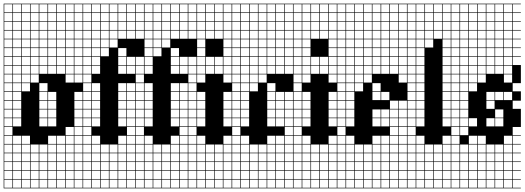

<svg xmlns="http://www.w3.org/2000/svg" viewBox="-20 -785 2850 1043"><path d="M0 238.1V-765.1H428.6V-761.9H384.1V-717.5H428.6V-714.3H384.1V-669.8H428.6V-666.7H384.1V-622.2H428.6V-619H384.1V-574.6H428.6V-571.4H384.1V-527H428.6V-523.8H384.1V-479.4H428.6V-476.2H384.1V-431.7H428.6V-428.6H384.1V-384.1H428.6V-381H384.1V-336.5H428.6V-285.7H384.1V-241.3H428.6V-238.1H384.1V-193.7H428.6V-190.5H384.1V-146H428.6V-142.9H384.1V-98.4H428.6V-95.2H384.1V-50.8H428.6V-47.6H384.1V-3.2H428.6V0H384.1V44.4H428.6V47.6H384.1V92.1H428.6V95.2H384.1V139.7H428.6V142.9H384.1V187.3H428.6V190.5H384.1V234.9H428.6V238.1ZM336.5 -717.5H381V-761.9H336.5ZM288.9 -717.5H333.3V-761.9H288.9ZM241.3 -717.5H285.7V-761.9H241.3ZM193.7 -717.5H238.1V-761.9H193.7ZM146 -717.5H190.5V-761.9H146ZM98.4 -717.5H142.9V-761.9H98.4ZM50.8 -717.5H95.2V-761.9H50.8ZM3.2 -717.5H47.6V-761.9H3.2ZM336.5 -669.8H381V-714.3H336.5ZM288.9 -669.8H333.3V-714.3H288.9ZM241.3 -669.8H285.7V-714.3H241.3ZM193.7 -669.8H238.1V-714.3H193.7ZM146 -669.8H190.5V-714.3H146ZM98.4 -669.8H142.9V-714.3H98.4ZM50.8 -669.8H95.2V-714.3H50.8ZM3.2 -669.8H47.6V-714.3H3.2ZM146 -622.2H190.5V-666.7H146ZM98.4 -622.2H142.9V-666.7H98.4ZM3.2 -622.2H47.6V-666.7H3.2ZM241.3 -622.2H285.7V-666.7H241.3ZM50.8 -622.2H95.2V-666.7H50.8ZM336.5 -622.2H381V-666.7H336.5ZM193.7 -622.2H238.1V-666.7H193.7ZM288.9 -622.2H333.3V-666.7H288.9ZM241.3 -574.6H285.7V-619H241.3ZM3.2 -574.6H47.6V-619H3.2ZM98.4 -574.6H142.9V-619H98.4ZM193.7 -574.6H238.1V-619H193.7ZM336.5 -574.6H381V-619H336.5ZM146 -574.6H190.5V-619H146ZM50.8 -574.6H95.2V-619H50.8ZM288.9 -574.6H333.3V-619H288.9ZM50.8 -527H95.2V-571.4H50.8ZM336.5 -527H381V-571.4H336.5ZM193.7 -527H238.1V-571.4H193.7ZM3.2 -527H47.6V-571.4H3.2ZM98.4 -527H142.9V-571.4H98.4ZM241.3 -527H285.7V-571.4H241.3ZM288.9 -527H333.3V-571.4H288.9ZM146 -527H190.5V-571.4H146ZM146 -479.4H190.5V-523.8H146ZM336.5 -479.4H381V-523.8H336.5ZM288.9 -479.4H333.3V-523.8H288.9ZM3.2 -479.4H47.6V-523.8H3.2ZM241.3 -479.4H285.7V-523.8H241.3ZM50.8 -479.4H95.2V-523.8H50.8ZM98.4 -479.4H142.9V-523.8H98.4ZM193.7 -479.4H238.1V-523.8H193.7ZM3.2 -431.7H47.6V-476.2H3.2ZM288.9 -431.7H333.3V-476.2H288.9ZM146 -431.7H190.5V-476.2H146ZM241.3 -431.7H285.7V-476.2H241.3ZM98.4 -431.7H142.9V-476.2H98.4ZM50.8 -431.7H95.2V-476.2H50.8ZM193.7 -431.7H238.1V-476.2H193.7ZM336.5 -431.7H381V-476.2H336.5ZM98.4 -384.1H142.9V-428.6H98.4ZM241.3 -384.1H285.7V-428.6H241.3ZM146 -384.1H190.5V-428.6H146ZM288.9 -384.1H333.3V-428.6H288.9ZM3.2 -384.1H47.6V-428.6H3.2ZM50.8 -384.1H95.2V-428.6H50.8ZM336.5 -384.1H381V-428.6H336.5ZM193.7 -384.1H238.1V-428.6H193.7ZM98.4 -336.5H142.9V-381H98.4ZM146 -336.5H190.5V-381H146ZM3.2 -336.5H47.6V-381H3.2ZM50.8 -336.5H95.2V-381H50.8ZM336.5 -336.5H381V-381H336.5ZM3.2 -288.9H47.6V-333.3H3.2ZM98.4 -288.9H142.9V-333.3H98.4ZM50.8 -288.9H95.2V-333.3H50.8ZM193.7 -288.9H238.1V-333.3H193.7ZM3.2 -241.3H47.6V-285.7H3.2ZM241.3 -241.3H285.7V-285.7H241.3ZM50.8 -241.3H95.2V-285.7H50.8ZM193.7 -241.3H238.1V-285.7H193.7ZM3.2 -193.7H47.6V-238.1H3.2ZM241.3 -193.7H285.7V-238.1H241.3ZM50.8 -193.7H95.2V-238.1H50.8ZM193.7 -193.7H238.1V-238.1H193.7ZM193.7 -146H238.1V-190.5H193.7ZM50.8 -146H95.2V-190.5H50.8ZM3.2 -146H47.6V-190.5H3.2ZM241.3 -146H285.7V-190.5H241.3ZM193.7 -98.4H238.1V-142.9H193.7ZM50.8 -98.4H95.2V-142.9H50.8ZM3.2 -98.4H47.6V-142.9H3.2ZM241.3 -98.4H285.7V-142.9H241.3ZM47.6 -95.2H3.2V-50.8H47.6ZM336.5 -50.8H381V-95.2H336.5ZM241.3 -3.2H285.7V-47.6H241.3ZM3.2 -3.2H47.6V-47.6H3.2ZM50.8 -3.2H95.2V-47.6H50.8ZM336.5 -3.2H381V-47.6H336.5ZM98.4 -3.2H142.9V-47.6H98.4ZM288.9 -3.2H333.3V-47.6H288.9ZM98.4 44.4H142.9V0H98.4ZM241.3 44.4H285.7V0H241.3ZM50.8 44.4H95.2V0H50.8ZM193.7 44.4H238.1V0H193.7ZM146 44.4H190.5V0H146ZM336.5 44.4H381V0H336.5ZM3.2 44.4H47.6V0H3.2ZM288.9 44.4H333.3V0H288.9ZM50.8 92.1H95.2V47.6H50.8ZM241.3 92.1H285.7V47.6H241.3ZM146 92.1H190.5V47.6H146ZM3.2 92.1H47.6V47.6H3.2ZM336.5 92.1H381V47.6H336.5ZM193.7 92.1H238.1V47.6H193.7ZM98.4 92.1H142.9V47.6H98.4ZM288.9 92.1H333.3V47.6H288.9ZM288.9 139.7H333.3V95.2H288.9ZM98.4 139.7H142.9V95.2H98.4ZM3.2 139.7H47.6V95.2H3.2ZM336.5 139.7H381V95.2H336.5ZM146 139.7H190.5V95.2H146ZM193.7 139.7H238.1V95.2H193.7ZM241.3 139.7H285.7V95.2H241.3ZM50.8 139.7H95.2V95.2H50.8ZM98.4 187.3H142.9V142.9H98.4ZM288.9 187.3H333.3V142.9H288.9ZM3.2 187.3H47.6V142.9H3.2ZM336.5 187.3H381V142.9H336.5ZM146 187.3H190.5V142.9H146ZM193.7 187.3H238.1V142.9H193.7ZM50.8 187.3H95.2V142.9H50.8ZM241.3 187.3H285.7V142.9H241.3ZM241.3 234.9H285.7V190.5H241.3ZM98.4 234.9H142.9V190.5H98.4ZM336.5 234.9H381V190.5H336.5ZM288.9 234.9H333.3V190.5H288.9ZM146 234.9H190.5V190.5H146ZM193.7 234.9H238.1V190.5H193.7ZM50.8 234.9H95.2V190.5H50.8ZM3.2 234.9H47.6V190.5H3.2Z M428.6 238.1V-765.1H714.3V-761.9H669.8V-717.5H714.3V-714.3H669.8V-669.8H714.3V-666.7H669.8V-622.2H714.3V-619H669.8V-574.6H714.3V-571.4H761.9V-476.2H669.8V-431.7H714.3V-428.6H669.8V-384.1H714.3V-333.3H669.8V-288.9H714.3V-285.7H669.8V-241.3H714.3V-238.1H669.8V-193.7H714.3V-190.5H669.8V-146H714.3V-142.9H669.8V-98.4H714.3V-95.2H669.8V-50.8H714.3V-47.6H669.8V-3.2H714.3V0H669.8V44.4H714.3V47.6H669.8V92.1H714.3V95.2H669.8V139.7H714.3V142.9H669.8V187.3H714.3V190.5H669.8V234.9H714.3V238.1ZM479.4 -717.5H523.8V-761.9H479.4ZM574.6 -717.5H619V-761.9H574.6ZM527 -717.5H571.4V-761.9H527ZM431.7 -717.5H476.2V-761.9H431.7ZM622.2 -717.5H666.7V-761.9H622.2ZM574.6 -669.8H619V-714.3H574.6ZM527 -669.8H571.4V-714.3H527ZM431.7 -669.8H476.2V-714.3H431.7ZM622.2 -669.8H666.7V-714.3H622.2ZM479.4 -669.8H523.8V-714.3H479.4ZM479.4 -622.2H523.8V-666.7H479.4ZM574.6 -622.2H619V-666.7H574.6ZM527 -622.2H571.4V-666.7H527ZM431.7 -622.2H476.2V-666.7H431.7ZM622.2 -622.2H666.7V-666.7H622.2ZM574.6 -574.6H619V-619H574.6ZM622.2 -574.6H666.7V-619H622.2ZM527 -574.6H571.4V-619H527ZM431.7 -574.6H476.2V-619H431.7ZM479.4 -574.6H523.8V-619H479.4ZM574.6 -527H619V-571.4H574.6ZM527 -527H571.4V-571.4H527ZM431.7 -527H476.2V-571.4H431.7ZM479.4 -527H523.8V-571.4H479.4ZM622.2 -479.4H666.7V-523.8H622.2ZM527 -479.4H571.4V-523.8H527ZM431.7 -479.4H476.2V-523.8H431.7ZM479.4 -479.4H523.8V-523.8H479.4ZM622.2 -431.7H666.7V-476.2H622.2ZM479.4 -431.7H523.8V-476.2H479.4ZM431.7 -431.7H476.2V-476.2H431.7ZM479.4 -384.1H523.8V-428.6H479.4ZM622.2 -384.1H666.7V-428.6H622.2ZM431.7 -384.1H476.2V-428.6H431.7ZM431.7 -336.5H476.2V-381H431.7ZM479.4 -288.9H523.8V-333.3H479.4ZM622.2 -288.9H666.7V-333.3H622.2ZM431.7 -288.9H476.2V-333.3H431.7ZM479.4 -241.3H523.8V-285.7H479.4ZM622.2 -241.3H666.7V-285.7H622.2ZM431.7 -241.3H476.2V-285.7H431.7ZM479.4 -193.7H523.8V-238.1H479.4ZM622.2 -193.7H666.7V-238.1H622.2ZM431.7 -193.7H476.2V-238.1H431.7ZM431.7 -146H476.2V-190.5H431.7ZM622.2 -146H666.7V-190.5H622.2ZM479.4 -146H523.8V-190.5H479.4ZM431.7 -98.4H476.2V-142.9H431.7ZM622.2 -98.4H666.7V-142.9H622.2ZM479.4 -98.4H523.8V-142.9H479.4ZM476.2 -95.2H431.7V-50.8H476.2ZM431.7 -3.2H476.2V-47.6H431.7ZM622.2 -3.2H666.7V-47.6H622.2ZM479.4 -3.2H523.8V-47.6H479.4ZM527 44.4H571.4V0H527ZM574.6 44.4H619V0H574.6ZM431.7 44.4H476.2V0H431.7ZM622.2 44.4H666.7V0H622.2ZM479.4 44.4H523.8V0H479.4ZM527 92.1H571.4V47.6H527ZM479.4 92.1H523.8V47.6H479.4ZM574.6 92.1H619V47.6H574.6ZM431.7 92.1H476.2V47.6H431.7ZM622.2 92.1H666.7V47.6H622.2ZM527 139.7H571.4V95.2H527ZM479.4 139.7H523.8V95.2H479.4ZM574.6 139.7H619V95.2H574.6ZM431.7 139.7H476.2V95.2H431.7ZM622.2 139.7H666.7V95.2H622.2ZM527 187.3H571.4V142.9H527ZM479.4 187.3H523.8V142.9H479.4ZM574.6 187.3H619V142.9H574.6ZM431.7 187.3H476.2V142.9H431.7ZM622.2 187.3H666.7V142.9H622.2ZM622.2 234.9H666.7V190.5H622.2ZM574.6 234.9H619V190.5H574.6ZM431.7 234.9H476.2V190.5H431.7ZM479.4 234.9H523.8V190.5H479.4ZM527 234.9H571.4V190.5H527Z M714.3 238.1V-765.1H1000V-761.9H955.6V-717.5H1000V-714.3H955.6V-669.8H1000V-666.7H955.6V-622.2H1000V-619H955.6V-574.6H1000V-571.4H1047.6V-476.2H955.6V-431.7H1000V-428.6H955.6V-384.1H1000V-333.3H955.6V-288.9H1000V-285.7H955.6V-241.3H1000V-238.1H955.6V-193.7H1000V-190.5H955.6V-146H1000V-142.9H955.6V-98.4H1000V-95.2H955.6V-50.8H1000V-47.6H955.6V-3.2H1000V0H955.6V44.4H1000V47.6H955.6V92.1H1000V95.2H955.6V139.7H1000V142.9H955.6V187.3H1000V190.5H955.6V234.9H1000V238.1ZM765.1 -717.5H809.5V-761.9H765.1ZM860.3 -717.5H904.8V-761.9H860.3ZM812.7 -717.5H857.1V-761.9H812.7ZM717.5 -717.5H761.9V-761.9H717.5ZM907.9 -717.5H952.4V-761.9H907.9ZM860.3 -669.8H904.8V-714.3H860.3ZM812.7 -669.8H857.1V-714.3H812.7ZM717.5 -669.8H761.9V-714.3H717.5ZM907.9 -669.8H952.4V-714.3H907.9ZM765.1 -669.8H809.5V-714.3H765.1ZM765.1 -622.2H809.5V-666.7H765.1ZM860.3 -622.2H904.8V-666.7H860.3ZM812.7 -622.2H857.1V-666.7H812.7ZM717.5 -622.2H761.9V-666.7H717.5ZM907.9 -622.2H952.4V-666.7H907.9ZM860.3 -574.6H904.8V-619H860.3ZM907.9 -574.6H952.4V-619H907.9ZM812.7 -574.6H857.1V-619H812.7ZM717.5 -574.6H761.9V-619H717.5ZM765.1 -574.6H809.5V-619H765.1ZM860.3 -527H904.8V-571.4H860.3ZM812.7 -527H857.1V-571.4H812.7ZM717.5 -527H761.9V-571.4H717.5ZM765.1 -527H809.5V-571.4H765.1ZM907.9 -479.4H952.4V-523.8H907.9ZM812.7 -479.4H857.1V-523.8H812.7ZM717.5 -479.4H761.9V-523.8H717.5ZM765.1 -479.4H809.5V-523.8H765.1ZM907.9 -431.7H952.4V-476.2H907.9ZM765.1 -431.7H809.5V-476.2H765.1ZM717.5 -431.7H761.9V-476.2H717.5ZM765.1 -384.1H809.5V-428.6H765.1ZM907.9 -384.1H952.4V-428.6H907.9ZM717.5 -384.1H761.9V-428.6H717.5ZM717.5 -336.5H761.9V-381H717.5ZM765.1 -288.9H809.5V-333.3H765.1ZM907.9 -288.9H952.4V-333.3H907.9ZM717.5 -288.9H761.9V-333.3H717.5ZM765.1 -241.3H809.5V-285.7H765.1ZM907.9 -241.3H952.4V-285.7H907.9ZM717.5 -241.3H761.9V-285.7H717.5ZM765.1 -193.7H809.5V-238.1H765.1ZM907.9 -193.7H952.4V-238.1H907.9ZM717.5 -193.7H761.9V-238.1H717.5ZM717.5 -146H761.9V-190.5H717.5ZM907.9 -146H952.4V-190.5H907.9ZM765.1 -146H809.5V-190.5H765.1ZM717.5 -98.4H761.9V-142.9H717.5ZM907.9 -98.4H952.4V-142.9H907.9ZM765.1 -98.4H809.5V-142.9H765.1ZM761.9 -95.2H717.5V-50.8H761.9ZM717.5 -3.2H761.9V-47.6H717.5ZM907.9 -3.2H952.4V-47.6H907.9ZM765.1 -3.2H809.5V-47.6H765.1ZM812.7 44.4H857.1V0H812.7ZM860.3 44.4H904.8V0H860.3ZM717.5 44.4H761.9V0H717.5ZM907.9 44.4H952.4V0H907.9ZM765.1 44.4H809.5V0H765.1ZM812.7 92.1H857.1V47.6H812.7ZM765.1 92.1H809.5V47.6H765.1ZM860.3 92.1H904.8V47.6H860.3ZM717.5 92.1H761.9V47.6H717.5ZM907.9 92.1H952.4V47.6H907.9ZM812.7 139.7H857.1V95.2H812.7ZM765.1 139.7H809.5V95.2H765.1ZM860.3 139.7H904.8V95.2H860.3ZM717.5 139.7H761.9V95.2H717.5ZM907.9 139.7H952.4V95.2H907.9ZM812.7 187.3H857.1V142.9H812.7ZM765.1 187.3H809.5V142.9H765.1ZM860.3 187.3H904.8V142.9H860.3ZM717.5 187.3H761.9V142.9H717.5ZM907.9 187.3H952.4V142.9H907.9ZM907.9 234.9H952.4V190.5H907.9ZM860.3 234.9H904.8V190.5H860.3ZM717.5 234.9H761.9V190.5H717.5ZM765.1 234.9H809.5V190.5H765.1ZM812.7 234.9H857.1V190.5H812.7Z M1000 238.1V-765.1H1238.1V-761.9H1193.7V-717.5H1238.1V-714.3H1193.7V-669.8H1238.1V-666.7H1193.7V-622.2H1238.1V-619H1193.7V-574.6H1238.1V-571.4H1193.7V-527H1238.1V-523.8H1193.7V-479.4H1238.1V-476.2H1193.7V-431.7H1238.1V-428.6H1193.7V-384.1H1238.1V-381H1193.7V-336.5H1238.1V-285.7H1193.7V-241.3H1238.1V-238.1H1193.7V-193.7H1238.1V-190.5H1193.7V-146H1238.1V-142.9H1193.7V-98.4H1238.1V-47.6H1193.7V-3.2H1238.1V0H1193.7V44.4H1238.1V47.6H1193.7V92.1H1238.1V95.2H1193.7V139.7H1238.1V142.9H1193.7V187.3H1238.1V190.5H1193.7V234.9H1238.1V238.1ZM1146 -717.5H1190.5V-761.9H1146ZM1098.4 -717.5H1142.9V-761.9H1098.4ZM1050.8 -717.5H1095.2V-761.9H1050.8ZM1003.2 -717.5H1047.6V-761.9H1003.2ZM1146 -669.8H1190.5V-714.3H1146ZM1098.4 -669.8H1142.9V-714.3H1098.4ZM1050.8 -669.8H1095.2V-714.3H1050.8ZM1003.2 -669.8H1047.6V-714.3H1003.2ZM1146 -622.2H1190.5V-666.7H1146ZM1098.4 -622.2H1142.9V-666.7H1098.4ZM1050.8 -622.2H1095.2V-666.7H1050.8ZM1003.2 -622.2H1047.6V-666.7H1003.2ZM1146 -574.6H1190.5V-619H1146ZM1050.8 -574.6H1095.2V-619H1050.8ZM1098.4 -574.6H1142.9V-619H1098.4ZM1003.2 -574.6H1047.6V-619H1003.2ZM1050.8 -527H1095.2V-571.4H1050.8ZM1003.2 -527H1047.6V-571.4H1003.2ZM1003.2 -479.4H1047.6V-523.8H1003.2ZM1050.8 -479.4H1095.2V-523.8H1050.8ZM1003.2 -431.7H1047.6V-476.2H1003.2ZM1098.4 -431.7H1142.9V-476.2H1098.4ZM1146 -431.7H1190.5V-476.2H1146ZM1050.8 -431.7H1095.2V-476.2H1050.8ZM1003.2 -384.1H1047.6V-428.6H1003.2ZM1098.4 -384.1H1142.9V-428.6H1098.4ZM1146 -384.1H1190.5V-428.6H1146ZM1050.8 -384.1H1095.2V-428.6H1050.8ZM1003.2 -336.5H1047.6V-381H1003.2ZM1050.8 -336.5H1095.2V-381H1050.8ZM1003.2 -288.9H1047.6V-333.3H1003.2ZM1050.8 -241.3H1095.2V-285.7H1050.8ZM1003.2 -241.3H1047.6V-285.7H1003.2ZM1050.8 -193.7H1095.2V-238.1H1050.8ZM1003.2 -193.7H1047.6V-238.1H1003.2ZM1050.8 -146H1095.2V-190.5H1050.8ZM1003.2 -146H1047.6V-190.5H1003.2ZM1050.8 -98.4H1095.2V-142.9H1050.8ZM1003.2 -98.4H1047.6V-142.9H1003.2ZM1047.6 -95.2H1003.2V-50.8H1047.6ZM1050.8 -3.2H1095.2V-47.6H1050.8ZM1003.2 -3.2H1047.6V-47.6H1003.2ZM1050.8 44.4H1095.2V0H1050.8ZM1098.4 44.4H1142.9V0H1098.4ZM1146 44.4H1190.5V0H1146ZM1003.2 44.4H1047.6V0H1003.2ZM1050.8 92.1H1095.2V47.6H1050.8ZM1098.4 92.1H1142.9V47.6H1098.4ZM1146 92.1H1190.5V47.6H1146ZM1003.2 92.1H1047.6V47.6H1003.2ZM1050.8 139.7H1095.2V95.2H1050.8ZM1098.4 139.7H1142.9V95.2H1098.4ZM1146 139.7H1190.5V95.2H1146ZM1003.2 139.7H1047.6V95.2H1003.2ZM1050.8 187.3H1095.2V142.9H1050.8ZM1098.4 187.3H1142.9V142.9H1098.4ZM1146 187.3H1190.5V142.9H1146ZM1003.2 187.3H1047.6V142.9H1003.2ZM1098.4 234.9H1142.9V190.5H1098.4ZM1050.8 234.9H1095.2V190.5H1050.8ZM1146 234.9H1190.5V190.5H1146ZM1003.2 234.9H1047.6V190.5H1003.2Z M1238.1 238.1V-765.1H1571.4V-761.9H1527V-717.5H1571.4V-714.3H1527V-669.8H1571.4V-666.7H1527V-622.2H1571.4V-619H1527V-574.6H1571.4V-571.4H1527V-527H1571.4V-523.8H1527V-479.4H1571.4V-476.2H1527V-431.7H1571.4V-428.6H1527V-384.1H1571.4V-285.7H1527V-241.3H1571.4V-238.1H1527V-193.7H1571.4V-190.5H1527V-146H1571.4V-142.9H1527V-98.4H1571.4V-95.2H1527V-50.8H1571.4V-47.6H1527V-3.2H1571.4V0H1527V44.4H1571.4V47.6H1527V92.1H1571.4V95.2H1527V139.7H1571.4V142.9H1527V187.3H1571.4V190.5H1527V234.9H1571.4V238.1ZM1479.4 -717.5H1523.8V-761.9H1479.4ZM1431.7 -717.5H1476.2V-761.9H1431.7ZM1384.1 -717.5H1428.6V-761.9H1384.1ZM1336.5 -717.5H1381V-761.9H1336.5ZM1288.9 -717.5H1333.3V-761.9H1288.9ZM1241.3 -717.5H1285.7V-761.9H1241.3ZM1479.4 -669.8H1523.8V-714.3H1479.4ZM1431.7 -669.8H1476.2V-714.3H1431.7ZM1384.1 -669.8H1428.6V-714.3H1384.1ZM1336.5 -669.8H1381V-714.3H1336.5ZM1288.9 -669.8H1333.3V-714.3H1288.9ZM1241.3 -669.8H1285.7V-714.3H1241.3ZM1336.5 -622.2H1381V-666.7H1336.5ZM1241.3 -622.2H1285.7V-666.7H1241.3ZM1479.4 -622.2H1523.8V-666.7H1479.4ZM1384.1 -622.2H1428.6V-666.7H1384.1ZM1431.7 -622.2H1476.2V-666.7H1431.7ZM1288.9 -622.2H1333.3V-666.7H1288.9ZM1241.3 -574.6H1285.7V-619H1241.3ZM1479.4 -574.6H1523.8V-619H1479.4ZM1431.7 -574.6H1476.2V-619H1431.7ZM1384.1 -574.6H1428.6V-619H1384.1ZM1336.5 -574.6H1381V-619H1336.5ZM1288.9 -574.6H1333.3V-619H1288.9ZM1288.9 -527H1333.3V-571.4H1288.9ZM1241.3 -527H1285.7V-571.4H1241.3ZM1479.4 -527H1523.8V-571.4H1479.4ZM1431.7 -527H1476.2V-571.4H1431.7ZM1336.5 -527H1381V-571.4H1336.5ZM1384.1 -527H1428.6V-571.4H1384.1ZM1241.3 -479.4H1285.7V-523.8H1241.3ZM1431.7 -479.4H1476.2V-523.8H1431.7ZM1479.4 -479.4H1523.8V-523.8H1479.4ZM1336.5 -479.4H1381V-523.8H1336.5ZM1288.9 -479.4H1333.3V-523.8H1288.9ZM1384.1 -479.4H1428.6V-523.8H1384.1ZM1241.3 -431.7H1285.7V-476.2H1241.3ZM1431.7 -431.7H1476.2V-476.2H1431.7ZM1479.4 -431.7H1523.8V-476.2H1479.4ZM1336.5 -431.7H1381V-476.2H1336.5ZM1288.9 -431.7H1333.3V-476.2H1288.9ZM1384.1 -431.7H1428.6V-476.2H1384.1ZM1241.3 -384.1H1285.7V-428.6H1241.3ZM1384.1 -384.1H1428.6V-428.6H1384.1ZM1336.5 -384.1H1381V-428.6H1336.5ZM1288.9 -384.1H1333.3V-428.6H1288.9ZM1479.4 -384.1H1523.8V-428.6H1479.4ZM1431.7 -384.1H1476.2V-428.6H1431.7ZM1384.1 -336.5H1428.6V-381H1384.1ZM1336.5 -336.5H1381V-381H1336.5ZM1288.9 -336.5H1333.3V-381H1288.9ZM1241.3 -336.5H1285.7V-381H1241.3ZM1336.5 -288.9H1381V-333.3H1336.5ZM1288.9 -288.9H1333.3V-333.3H1288.9ZM1431.7 -288.9H1476.2V-333.3H1431.7ZM1241.3 -288.9H1285.7V-333.3H1241.3ZM1479.4 -241.3H1523.8V-285.7H1479.4ZM1288.9 -241.3H1333.3V-285.7H1288.9ZM1431.7 -241.3H1476.2V-285.7H1431.7ZM1241.3 -241.3H1285.7V-285.7H1241.3ZM1479.4 -193.7H1523.8V-238.1H1479.4ZM1241.3 -193.7H1285.7V-238.1H1241.3ZM1288.9 -193.7H1333.3V-238.1H1288.9ZM1431.7 -193.7H1476.2V-238.1H1431.7ZM1479.4 -146H1523.8V-190.5H1479.4ZM1241.3 -146H1285.7V-190.5H1241.3ZM1288.9 -146H1333.3V-190.5H1288.9ZM1431.7 -146H1476.2V-190.5H1431.7ZM1479.4 -98.4H1523.8V-142.9H1479.4ZM1241.3 -98.4H1285.7V-142.9H1241.3ZM1288.9 -98.4H1333.3V-142.9H1288.9ZM1431.7 -98.4H1476.2V-142.9H1431.7ZM1285.7 -95.2H1241.3V-50.8H1285.7ZM1431.7 -3.2H1476.2V-47.6H1431.7ZM1288.9 -3.2H1333.3V-47.6H1288.9ZM1479.4 -3.2H1523.8V-47.6H1479.4ZM1241.3 -3.2H1285.7V-47.6H1241.3ZM1384.1 44.4H1428.6V0H1384.1ZM1431.7 44.4H1476.2V0H1431.7ZM1288.9 44.4H1333.3V0H1288.9ZM1241.3 44.4H1285.7V0H1241.3ZM1479.4 44.4H1523.8V0H1479.4ZM1336.5 44.4H1381V0H1336.5ZM1431.7 92.1H1476.2V47.6H1431.7ZM1384.1 92.1H1428.6V47.6H1384.1ZM1479.4 92.1H1523.8V47.6H1479.4ZM1241.3 92.1H1285.7V47.6H1241.3ZM1336.5 92.1H1381V47.6H1336.5ZM1288.9 92.1H1333.3V47.6H1288.9ZM1384.1 139.7H1428.6V95.2H1384.1ZM1241.3 139.7H1285.7V95.2H1241.3ZM1479.4 139.7H1523.8V95.2H1479.4ZM1431.7 139.7H1476.2V95.2H1431.7ZM1336.5 139.7H1381V95.2H1336.5ZM1288.9 139.7H1333.3V95.2H1288.9ZM1241.3 187.3H1285.7V142.9H1241.3ZM1384.1 187.3H1428.6V142.9H1384.1ZM1336.5 187.3H1381V142.9H1336.5ZM1431.7 187.3H1476.2V142.9H1431.7ZM1288.9 187.3H1333.3V142.9H1288.9ZM1479.4 187.3H1523.8V142.9H1479.4ZM1384.1 234.9H1428.6V190.5H1384.1ZM1479.4 234.9H1523.8V190.5H1479.4ZM1336.5 234.9H1381V190.5H1336.5ZM1431.7 234.9H1476.2V190.5H1431.7ZM1288.9 234.9H1333.3V190.5H1288.9ZM1241.3 234.9H1285.7V190.5H1241.3Z M1571.4 238.1V-765.1H1809.5V-761.9H1765.1V-717.5H1809.5V-714.3H1765.1V-669.8H1809.5V-666.7H1765.1V-622.2H1809.5V-619H1765.1V-574.6H1809.5V-571.4H1765.1V-527H1809.5V-523.8H1765.1V-479.4H1809.5V-476.2H1765.1V-431.7H1809.5V-428.6H1765.1V-384.1H1809.5V-381H1765.1V-336.5H1809.5V-285.7H1765.1V-241.3H1809.5V-238.1H1765.1V-193.7H1809.5V-190.5H1765.1V-146H1809.5V-142.9H1765.1V-98.4H1809.5V-47.6H1765.1V-3.2H1809.5V0H1765.1V44.4H1809.5V47.6H1765.1V92.1H1809.5V95.2H1765.1V139.7H1809.5V142.9H1765.1V187.3H1809.5V190.5H1765.1V234.9H1809.5V238.1ZM1717.5 -717.5H1761.9V-761.9H1717.5ZM1669.8 -717.5H1714.3V-761.9H1669.8ZM1622.2 -717.5H1666.7V-761.9H1622.2ZM1574.6 -717.5H1619V-761.9H1574.6ZM1717.5 -669.8H1761.9V-714.3H1717.5ZM1669.8 -669.8H1714.3V-714.3H1669.8ZM1622.2 -669.8H1666.7V-714.3H1622.2ZM1574.6 -669.8H1619V-714.3H1574.6ZM1717.5 -622.2H1761.9V-666.7H1717.5ZM1669.8 -622.2H1714.3V-666.7H1669.8ZM1622.2 -622.2H1666.7V-666.7H1622.2ZM1574.6 -622.2H1619V-666.7H1574.6ZM1717.5 -574.6H1761.9V-619H1717.5ZM1622.2 -574.6H1666.7V-619H1622.2ZM1669.8 -574.6H1714.3V-619H1669.8ZM1574.6 -574.6H1619V-619H1574.6ZM1622.2 -527H1666.7V-571.4H1622.2ZM1574.6 -527H1619V-571.4H1574.6ZM1574.6 -479.4H1619V-523.8H1574.6ZM1622.2 -479.4H1666.7V-523.8H1622.2ZM1574.6 -431.7H1619V-476.2H1574.6ZM1669.8 -431.7H1714.3V-476.2H1669.8ZM1717.5 -431.7H1761.9V-476.2H1717.5ZM1622.2 -431.7H1666.7V-476.2H1622.2ZM1574.6 -384.1H1619V-428.6H1574.6ZM1669.8 -384.1H1714.3V-428.6H1669.8ZM1717.5 -384.1H1761.9V-428.6H1717.5ZM1622.2 -384.1H1666.7V-428.6H1622.2ZM1574.6 -336.5H1619V-381H1574.6ZM1622.2 -336.5H1666.7V-381H1622.2ZM1574.6 -288.9H1619V-333.3H1574.6ZM1622.2 -241.3H1666.7V-285.7H1622.2ZM1574.6 -241.3H1619V-285.7H1574.6ZM1622.2 -193.7H1666.7V-238.1H1622.2ZM1574.6 -193.7H1619V-238.1H1574.6ZM1622.2 -146H1666.7V-190.5H1622.2ZM1574.6 -146H1619V-190.5H1574.6ZM1622.2 -98.4H1666.7V-142.9H1622.2ZM1574.6 -98.4H1619V-142.9H1574.6ZM1619 -95.2H1574.6V-50.8H1619ZM1622.2 -3.2H1666.7V-47.6H1622.2ZM1574.6 -3.2H1619V-47.6H1574.6ZM1622.2 44.4H1666.7V0H1622.2ZM1669.8 44.4H1714.3V0H1669.8ZM1717.5 44.4H1761.9V0H1717.5ZM1574.6 44.4H1619V0H1574.6ZM1622.2 92.1H1666.7V47.6H1622.2ZM1669.8 92.1H1714.3V47.6H1669.8ZM1717.5 92.1H1761.9V47.6H1717.5ZM1574.6 92.1H1619V47.6H1574.6ZM1622.2 139.7H1666.7V95.2H1622.2ZM1669.8 139.7H1714.3V95.2H1669.8ZM1717.5 139.7H1761.9V95.2H1717.5ZM1574.6 139.7H1619V95.2H1574.6ZM1622.2 187.3H1666.7V142.9H1622.2ZM1669.8 187.3H1714.3V142.9H1669.8ZM1717.5 187.3H1761.9V142.9H1717.5ZM1574.6 187.3H1619V142.9H1574.6ZM1669.8 234.9H1714.3V190.5H1669.8ZM1622.2 234.9H1666.7V190.5H1622.2ZM1717.5 234.9H1761.9V190.5H1717.5ZM1574.6 234.9H1619V190.5H1574.6Z M1809.5 238.1V-765.1H2190.5V-761.9H2146V-717.5H2190.5V-714.3H2146V-669.8H2190.5V-666.7H2146V-622.2H2190.5V-619H2146V-574.6H2190.5V-571.4H2146V-527H2190.5V-523.8H2146V-479.4H2190.5V-476.2H2146V-431.7H2190.5V-428.6H2146V-384.1H2190.5V-381H2146V-336.5H2190.5V-238.1H2146V-193.7H2190.5V-190.5H2146V-146H2190.5V-142.9H2146V-98.4H2190.5V-95.2H2146V-50.8H2190.5V-47.6H2146V-3.2H2190.5V0H2146V44.4H2190.5V47.6H2146V92.1H2190.5V95.2H2146V139.7H2190.5V142.9H2146V187.3H2190.5V190.5H2146V234.9H2190.5V238.1ZM2098.4 -717.5H2142.9V-761.9H2098.4ZM1860.3 -717.5H1904.8V-761.9H1860.3ZM2050.8 -717.5H2095.2V-761.9H2050.8ZM1955.6 -717.5H2000V-761.9H1955.6ZM1907.9 -717.5H1952.4V-761.9H1907.9ZM2003.2 -717.5H2047.6V-761.9H2003.2ZM1812.7 -717.5H1857.1V-761.9H1812.7ZM2098.4 -669.8H2142.9V-714.3H2098.4ZM1907.9 -669.8H1952.4V-714.3H1907.9ZM1955.6 -669.8H2000V-714.3H1955.6ZM2050.8 -669.8H2095.2V-714.3H2050.8ZM1860.3 -669.8H1904.8V-714.3H1860.3ZM2003.2 -669.8H2047.6V-714.3H2003.2ZM1812.7 -669.8H1857.1V-714.3H1812.7ZM2098.4 -622.2H2142.9V-666.7H2098.4ZM1907.9 -622.2H1952.4V-666.7H1907.9ZM1955.6 -622.2H2000V-666.7H1955.6ZM2050.8 -622.2H2095.2V-666.7H2050.8ZM1860.3 -622.2H1904.8V-666.7H1860.3ZM2003.2 -622.2H2047.6V-666.7H2003.2ZM1812.7 -622.2H1857.1V-666.7H1812.7ZM2003.2 -574.6H2047.6V-619H2003.2ZM2050.8 -574.6H2095.2V-619H2050.8ZM2098.4 -574.6H2142.9V-619H2098.4ZM1812.7 -574.6H1857.1V-619H1812.7ZM1907.9 -574.6H1952.4V-619H1907.9ZM1955.6 -574.6H2000V-619H1955.6ZM1860.3 -574.6H1904.8V-619H1860.3ZM2003.2 -527H2047.6V-571.4H2003.2ZM1860.3 -527H1904.8V-571.4H1860.3ZM2050.8 -527H2095.2V-571.4H2050.8ZM1955.6 -527H2000V-571.4H1955.6ZM1907.9 -527H1952.4V-571.4H1907.9ZM1812.7 -527H1857.1V-571.4H1812.7ZM2098.4 -527H2142.9V-571.4H2098.4ZM2003.2 -479.4H2047.6V-523.8H2003.2ZM1860.3 -479.4H1904.8V-523.8H1860.3ZM2050.8 -479.4H2095.2V-523.8H2050.8ZM2098.4 -479.4H2142.9V-523.8H2098.4ZM1812.7 -479.4H1857.1V-523.8H1812.7ZM1955.6 -479.4H2000V-523.8H1955.6ZM1907.9 -479.4H1952.4V-523.8H1907.9ZM2003.2 -431.7H2047.6V-476.2H2003.2ZM1860.3 -431.7H1904.8V-476.2H1860.3ZM1812.7 -431.7H1857.1V-476.2H1812.7ZM2098.4 -431.7H2142.9V-476.2H2098.4ZM1955.6 -431.7H2000V-476.2H1955.6ZM1907.9 -431.7H1952.4V-476.2H1907.9ZM2050.8 -431.7H2095.2V-476.2H2050.8ZM2003.2 -384.1H2047.6V-428.6H2003.2ZM1812.7 -384.1H1857.1V-428.6H1812.7ZM1860.3 -384.1H1904.8V-428.6H1860.3ZM2098.4 -384.1H2142.9V-428.6H2098.4ZM1955.6 -384.1H2000V-428.6H1955.6ZM1907.9 -384.1H1952.4V-428.6H1907.9ZM2050.8 -384.1H2095.2V-428.6H2050.8ZM1955.6 -336.5H2000V-381H1955.6ZM1812.7 -336.5H1857.1V-381H1812.7ZM1860.3 -336.5H1904.8V-381H1860.3ZM1907.9 -336.5H1952.4V-381H1907.9ZM1812.7 -288.9H1857.1V-333.3H1812.7ZM2003.2 -288.9H2047.6V-333.3H2003.2ZM1907.9 -288.9H1952.4V-333.3H1907.9ZM1860.3 -288.9H1904.8V-333.3H1860.3ZM1860.3 -241.3H1904.8V-285.7H1860.3ZM1812.7 -241.3H1857.1V-285.7H1812.7ZM2050.8 -241.3H2095.2V-285.7H2050.8ZM2003.2 -241.3H2047.6V-285.7H2003.2ZM1812.7 -193.7H1857.1V-238.1H1812.7ZM2098.4 -193.7H2142.9V-238.1H2098.4ZM1860.3 -193.7H1904.8V-238.1H1860.3ZM1812.7 -146H1857.1V-190.5H1812.7ZM2098.4 -146H2142.9V-190.5H2098.4ZM2050.8 -146H2095.2V-190.5H2050.8ZM1860.3 -146H1904.8V-190.5H1860.3ZM2003.2 -146H2047.6V-190.5H2003.2ZM1812.7 -98.4H1857.1V-142.9H1812.7ZM2098.4 -98.4H2142.9V-142.9H2098.4ZM2050.8 -98.4H2095.2V-142.9H2050.8ZM1860.3 -98.4H1904.8V-142.9H1860.3ZM2003.2 -98.4H2047.6V-142.9H2003.2ZM1857.1 -95.2H1812.7V-50.8H1857.1ZM2098.4 -50.8H2142.9V-95.2H2098.4ZM2003.2 -3.2H2047.6V-47.6H2003.2ZM1860.3 -3.2H1904.8V-47.6H1860.3ZM2098.4 -3.2H2142.9V-47.6H2098.4ZM2050.8 -3.2H2095.2V-47.6H2050.8ZM1812.7 -3.2H1857.1V-47.6H1812.7ZM1955.6 44.4H2000V0H1955.6ZM2003.2 44.4H2047.6V0H2003.2ZM1860.3 44.4H1904.8V0H1860.3ZM2098.4 44.4H2142.9V0H2098.4ZM2050.8 44.4H2095.2V0H2050.8ZM1907.9 44.4H1952.4V0H1907.9ZM1812.7 44.4H1857.1V0H1812.7ZM1860.3 92.1H1904.8V47.6H1860.3ZM2098.4 92.1H2142.9V47.6H2098.4ZM2050.8 92.1H2095.2V47.6H2050.8ZM2003.2 92.1H2047.6V47.6H2003.2ZM1812.7 92.1H1857.1V47.6H1812.7ZM1907.9 92.1H1952.4V47.6H1907.9ZM1955.6 92.1H2000V47.6H1955.6ZM2050.8 139.7H2095.2V95.2H2050.8ZM1860.3 139.7H1904.8V95.2H1860.3ZM2098.4 139.7H2142.9V95.2H2098.4ZM2003.2 139.7H2047.6V95.2H2003.2ZM1907.9 139.7H1952.4V95.2H1907.9ZM1955.6 139.7H2000V95.2H1955.6ZM1812.7 139.7H1857.1V95.2H1812.7ZM1860.3 187.3H1904.8V142.9H1860.3ZM2098.4 187.3H2142.9V142.9H2098.4ZM2050.8 187.3H2095.2V142.9H2050.8ZM2003.2 187.3H2047.6V142.9H2003.2ZM1907.9 187.3H1952.4V142.9H1907.9ZM1812.7 187.3H1857.1V142.9H1812.7ZM1955.6 187.3H2000V142.9H1955.6ZM2098.4 234.9H2142.9V190.5H2098.4ZM1860.3 234.9H1904.8V190.5H1860.3ZM2050.8 234.9H2095.2V190.5H2050.8ZM2003.2 234.9H2047.6V190.5H2003.2ZM1907.9 234.9H1952.4V190.5H1907.9ZM1955.6 234.9H2000V190.5H1955.6ZM1812.7 234.9H1857.1V190.5H1812.7Z M2190.5 238.1V-765.1H2428.6V-761.9H2384.1V-717.5H2428.6V-714.3H2384.1V-669.8H2428.6V-666.7H2384.1V-622.2H2428.6V-619H2384.1V-574.6H2428.6V-571.4H2384.1V-527H2428.6V-523.8H2384.1V-479.4H2428.6V-476.2H2384.1V-431.7H2428.6V-428.6H2384.1V-384.1H2428.6V-381H2384.1V-336.5H2428.6V-333.3H2384.1V-288.9H2428.6V-285.7H2384.1V-241.3H2428.6V-238.1H2384.1V-193.7H2428.6V-190.5H2384.1V-146H2428.6V-142.9H2384.1V-98.4H2428.6V-47.6H2384.1V-3.2H2428.6V0H2384.1V44.4H2428.6V47.6H2384.1V92.1H2428.6V95.2H2384.1V139.7H2428.6V142.9H2384.1V187.3H2428.6V190.5H2384.1V234.9H2428.6V238.1ZM2336.5 -717.5H2381V-761.9H2336.5ZM2288.9 -717.5H2333.3V-761.9H2288.9ZM2241.3 -717.5H2285.7V-761.9H2241.3ZM2193.7 -717.5H2238.1V-761.9H2193.7ZM2336.5 -669.8H2381V-714.3H2336.5ZM2288.9 -669.8H2333.3V-714.3H2288.9ZM2241.3 -669.8H2285.7V-714.3H2241.3ZM2193.7 -669.8H2238.1V-714.3H2193.7ZM2336.5 -622.2H2381V-666.7H2336.5ZM2288.9 -622.2H2333.3V-666.7H2288.9ZM2241.3 -622.2H2285.7V-666.7H2241.3ZM2193.7 -622.2H2238.1V-666.7H2193.7ZM2336.5 -574.6H2381V-619H2336.5ZM2288.9 -574.6H2333.3V-619H2288.9ZM2241.3 -574.6H2285.7V-619H2241.3ZM2193.7 -574.6H2238.1V-619H2193.7ZM2288.9 -527H2333.3V-571.4H2288.9ZM2241.3 -527H2285.7V-571.4H2241.3ZM2193.7 -527H2238.1V-571.4H2193.7ZM2241.3 -479.4H2285.7V-523.8H2241.3ZM2193.7 -479.4H2238.1V-523.8H2193.7ZM2193.7 -431.7H2238.1V-476.2H2193.7ZM2241.3 -431.7H2285.7V-476.2H2241.3ZM2193.7 -384.1H2238.1V-428.6H2193.7ZM2241.3 -384.1H2285.7V-428.6H2241.3ZM2193.7 -336.5H2238.1V-381H2193.7ZM2241.3 -336.5H2285.7V-381H2241.3ZM2193.7 -288.9H2238.1V-333.3H2193.7ZM2241.3 -288.9H2285.7V-333.3H2241.3ZM2193.7 -241.3H2238.1V-285.7H2193.7ZM2241.3 -241.3H2285.7V-285.7H2241.3ZM2241.3 -193.7H2285.7V-238.1H2241.3ZM2193.7 -193.7H2238.1V-238.1H2193.7ZM2241.3 -146H2285.7V-190.5H2241.3ZM2193.7 -146H2238.1V-190.5H2193.7ZM2241.3 -98.4H2285.7V-142.9H2241.3ZM2193.7 -98.4H2238.1V-142.9H2193.7ZM2193.7 -50.8H2238.1V-95.2H2193.7ZM2193.7 -3.2H2238.1V-47.6H2193.7ZM2285.7 -47.6H2241.3V-3.2H2285.7ZM2241.3 44.4H2285.7V0H2241.3ZM2288.9 44.4H2333.3V0H2288.9ZM2193.7 44.4H2238.1V0H2193.7ZM2336.5 44.4H2381V0H2336.5ZM2241.3 92.1H2285.7V47.6H2241.3ZM2288.9 92.1H2333.3V47.6H2288.9ZM2193.7 92.1H2238.1V47.6H2193.7ZM2336.5 92.1H2381V47.6H2336.5ZM2241.3 139.7H2285.7V95.2H2241.3ZM2288.9 139.7H2333.3V95.2H2288.9ZM2336.5 139.7H2381V95.2H2336.5ZM2193.7 139.7H2238.1V95.2H2193.7ZM2241.3 187.3H2285.7V142.9H2241.3ZM2288.9 187.3H2333.3V142.9H2288.9ZM2336.5 187.3H2381V142.9H2336.5ZM2193.7 187.3H2238.1V142.9H2193.7ZM2241.3 234.9H2285.7V190.5H2241.3ZM2288.9 234.9H2333.3V190.5H2288.9ZM2336.5 234.9H2381V190.5H2336.5ZM2193.7 234.9H2238.1V190.5H2193.7Z M2428.6 238.1V-765.1H2809.5V-761.9H2765.1V-717.5H2809.5V-714.3H2765.1V-669.8H2809.5V-666.7H2765.1V-622.2H2809.5V-619H2765.1V-574.6H2809.5V-571.4H2765.1V-527H2809.5V-523.8H2765.1V-479.4H2809.5V-476.2H2765.1V-431.7H2809.5V-333.3H2765.1V-288.9H2809.5V-238.1H2765.1V-193.7H2809.5V-95.2H2765.1V-50.8H2809.5V-47.6H2765.1V-3.2H2809.5V0H2765.1V44.4H2809.5V47.6H2765.1V92.1H2809.5V95.2H2765.1V139.7H2809.5V142.9H2765.1V187.3H2809.5V190.5H2765.1V234.9H2809.5V238.1ZM2717.5 -717.5H2761.9V-761.9H2717.5ZM2527 -717.5H2571.4V-761.9H2527ZM2479.4 -717.5H2523.8V-761.9H2479.4ZM2669.8 -717.5H2714.3V-761.9H2669.8ZM2574.6 -717.5H2619V-761.9H2574.6ZM2622.2 -717.5H2666.7V-761.9H2622.2ZM2431.7 -717.5H2476.2V-761.9H2431.7ZM2717.5 -669.8H2761.9V-714.3H2717.5ZM2527 -669.8H2571.4V-714.3H2527ZM2669.8 -669.8H2714.3V-714.3H2669.8ZM2479.4 -669.8H2523.8V-714.3H2479.4ZM2574.6 -669.8H2619V-714.3H2574.6ZM2622.2 -669.8H2666.7V-714.3H2622.2ZM2431.7 -669.8H2476.2V-714.3H2431.7ZM2717.5 -622.2H2761.9V-666.7H2717.5ZM2527 -622.2H2571.4V-666.7H2527ZM2574.6 -622.2H2619V-666.7H2574.6ZM2669.8 -622.2H2714.3V-666.7H2669.8ZM2479.4 -622.2H2523.8V-666.7H2479.4ZM2622.2 -622.2H2666.7V-666.7H2622.2ZM2431.7 -622.2H2476.2V-666.7H2431.7ZM2431.7 -574.6H2476.2V-619H2431.7ZM2527 -574.6H2571.4V-619H2527ZM2717.5 -574.6H2761.9V-619H2717.5ZM2574.6 -574.6H2619V-619H2574.6ZM2669.8 -574.6H2714.3V-619H2669.8ZM2479.4 -574.6H2523.8V-619H2479.4ZM2622.2 -574.6H2666.7V-619H2622.2ZM2622.2 -527H2666.7V-571.4H2622.2ZM2479.4 -527H2523.8V-571.4H2479.4ZM2669.8 -527H2714.3V-571.4H2669.8ZM2431.7 -527H2476.2V-571.4H2431.7ZM2574.6 -527H2619V-571.4H2574.6ZM2717.5 -527H2761.9V-571.4H2717.5ZM2527 -527H2571.4V-571.4H2527ZM2622.2 -479.4H2666.7V-523.8H2622.2ZM2669.8 -479.4H2714.3V-523.8H2669.8ZM2479.4 -479.4H2523.8V-523.8H2479.4ZM2431.7 -479.4H2476.2V-523.8H2431.7ZM2574.6 -479.4H2619V-523.8H2574.6ZM2717.5 -479.4H2761.9V-523.8H2717.5ZM2527 -479.4H2571.4V-523.8H2527ZM2622.2 -431.7H2666.7V-476.2H2622.2ZM2479.4 -431.7H2523.8V-476.2H2479.4ZM2431.7 -431.7H2476.2V-476.2H2431.7ZM2717.5 -431.7H2761.9V-476.2H2717.5ZM2574.6 -431.7H2619V-476.2H2574.6ZM2527 -431.7H2571.4V-476.2H2527ZM2669.8 -431.7H2714.3V-476.2H2669.8ZM2622.2 -384.1H2666.7V-428.6H2622.2ZM2431.7 -384.1H2476.2V-428.6H2431.7ZM2479.4 -384.1H2523.8V-428.6H2479.4ZM2717.5 -384.1H2761.9V-428.6H2717.5ZM2574.6 -384.1H2619V-428.6H2574.6ZM2669.8 -384.1H2714.3V-428.6H2669.8ZM2527 -384.1H2571.4V-428.6H2527ZM2527 -336.5H2571.4V-381H2527ZM2619 -381H2574.6V-336.5H2619ZM2431.7 -336.5H2476.2V-381H2431.7ZM2717.5 -336.5H2761.9V-381H2717.5ZM2479.4 -336.5H2523.8V-381H2479.4ZM2527 -288.9H2571.4V-333.3H2527ZM2431.7 -288.9H2476.2V-333.3H2431.7ZM2479.4 -288.9H2523.8V-333.3H2479.4ZM2431.7 -241.3H2476.2V-285.7H2431.7ZM2669.8 -241.3H2714.3V-285.7H2669.8ZM2717.5 -241.3H2761.9V-285.7H2717.5ZM2479.4 -241.3H2523.8V-285.7H2479.4ZM2622.2 -241.3H2666.7V-285.7H2622.2ZM2479.4 -193.7H2523.8V-238.1H2479.4ZM2622.2 -193.7H2666.7V-238.1H2622.2ZM2431.7 -193.7H2476.2V-238.1H2431.7ZM2479.4 -146H2523.8V-190.5H2479.4ZM2431.7 -146H2476.2V-190.5H2431.7ZM2669.8 -146H2714.3V-190.5H2669.8ZM2431.7 -98.4H2476.2V-142.9H2431.7ZM2622.2 -98.4H2666.7V-142.9H2622.2ZM2479.4 -98.4H2523.8V-142.9H2479.4ZM2669.8 -98.4H2714.3V-142.9H2669.8ZM2527 -98.4H2571.4V-142.9H2527ZM2431.7 -50.8H2476.2V-95.2H2431.7ZM2479.4 -50.8H2523.8V-95.2H2479.4ZM2431.7 -3.2H2476.2V-47.6H2431.7ZM2527 -3.2H2571.4V-47.6H2527ZM2574.6 -3.2H2619V-47.6H2574.6ZM2717.5 -3.2H2761.9V-47.6H2717.5ZM2431.7 44.4H2476.2V0H2431.7ZM2622.2 44.4H2666.7V0H2622.2ZM2527 44.4H2571.4V0H2527ZM2479.4 44.4H2523.8V0H2479.4ZM2574.6 44.4H2619V0H2574.6ZM2669.8 44.4H2714.3V0H2669.8ZM2717.5 44.4H2761.9V0H2717.5ZM2717.5 92.1H2761.9V47.6H2717.5ZM2527 92.1H2571.4V47.6H2527ZM2622.2 92.1H2666.7V47.6H2622.2ZM2431.7 92.1H2476.2V47.6H2431.7ZM2479.4 92.1H2523.8V47.6H2479.4ZM2669.8 92.1H2714.3V47.6H2669.8ZM2574.6 92.1H2619V47.6H2574.6ZM2431.7 139.7H2476.2V95.2H2431.7ZM2574.6 139.7H2619V95.2H2574.6ZM2669.8 139.7H2714.3V95.2H2669.8ZM2479.4 139.7H2523.8V95.2H2479.4ZM2622.2 139.7H2666.7V95.2H2622.2ZM2527 139.7H2571.4V95.2H2527ZM2717.5 139.7H2761.9V95.2H2717.5ZM2717.5 187.3H2761.9V142.9H2717.5ZM2479.4 187.3H2523.8V142.9H2479.4ZM2669.8 187.3H2714.3V142.9H2669.8ZM2574.6 187.3H2619V142.9H2574.6ZM2622.2 187.3H2666.7V142.9H2622.2ZM2527 187.3H2571.4V142.9H2527ZM2431.7 187.3H2476.2V142.9H2431.7ZM2717.5 234.9H2761.9V190.5H2717.5ZM2479.4 234.9H2523.8V190.5H2479.4ZM2622.2 234.9H2666.7V190.5H2622.2ZM2527 234.9H2571.4V190.5H2527ZM2574.6 234.9H2619V190.5H2574.6ZM2431.7 234.9H2476.2V190.5H2431.7ZM2669.8 234.9H2714.3V190.5H2669.8Z"/></svg>

Font: Jacquard 12 Charted
Style: Regular
Weight: 400
Designer: Sarah Cadigan-Fried
Version: Version 1.000